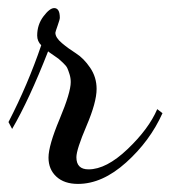

<svg xmlns="http://www.w3.org/2000/svg" viewBox="-20 -429 422 475"><path d="M10 -110 1 -127Q49 -220 82 -317Q72 -327 72 -341Q72 -368 87.5 -388.5Q103 -409 114 -409Q128 -409 128 -385Q128 -381 122.5 -365.5Q117 -350 117 -348Q117 -336 133 -322.5Q149 -309 168 -297Q187 -285 203 -261.5Q219 -238 219 -209Q219 -176 194 -117.5Q169 -59 169 -40Q169 -10 199 -10Q243 -10 295.5 -60Q348 -110 369 -159L382 -149Q351 -80 292 -27Q233 26 173 26Q139 26 119.5 8Q100 -10 100 -39Q100 -69 127.5 -134.5Q155 -200 155 -226Q155 -236 152 -245.5Q149 -255 146.5 -260.5Q144 -266 136 -273.5Q128 -281 125 -283.5Q122 -286 111.5 -293Q101 -300 99 -302Q52 -182 10 -110Z"/></svg>

Font: Dancing Script
Style: Regular
Weight: 400
Designer: Pablo Impallari
Foundry: Pablo Impallari. www.impallari.com
Version: Version 1.002